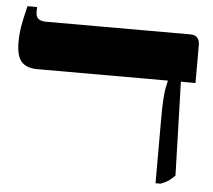

<svg xmlns="http://www.w3.org/2000/svg" viewBox="-49 -700 842 760"><g transform="rotate(5 372.0 -320.0)"><path d="M596 7V-249Q596 -299 598 -327.5Q600 -356 603 -372Q606 -388 609 -400V-402H91Q47 -402 27 -425Q7 -448 7 -501Q7 -534 12 -564Q17 -594 30 -647H68V-625Q68 -592 109 -592H682Q719 -592 719 -552V-402H661L672 -30Q657 -15 646 -7.5Q635 0 616 7Z"/></g></svg>

Font: Noto Serif Hebrew SemiCondensed Black
Style: Regular
Weight: 900
Width: 4
Designer: Monotype Design Team
Foundry: Monotype Imaging Inc.
Version: Version 2.004; ttfautohint (v1.8.4.7-5d5b)